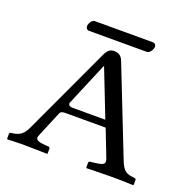

<svg xmlns="http://www.w3.org/2000/svg" viewBox="-105 -658 748 761"><g transform="rotate(20 269.0 -277.5)"><path d="M404 -513C417 -513 428 -531 428 -543C428 -549 424 -557 414 -557H169C158 -557 147 -540 147 -528C147 -521 151 -513 160 -513ZM161 -164C163 -171 170 -175 183 -175H354L399 -59C400 -55 401 -51 401 -48C401 -35 384 -32 361 -29L343 -27C339 -27 336 -24 336 -21V0L338 2C338 2 422 0 450 0C480 0 533 2 533 2L536 0V-21C536 -24 535 -26 528 -27C495 -30 482 -36 466 -76L320 -447C313 -464 301 -472 280 -472C271 -472 257 -467 247 -446L72 -70C55 -34 33 -30 8 -27C5 -27 2 -24 2 -21V0L4 2C4 2 49 0 69 0C88 0 171 2 171 2L173 0V-21C173 -24 170 -27 167 -27L154 -28C129 -30 113 -33 113 -46C113 -49 115 -54 117 -59ZM342 -204H206C186 -204 186 -213 186 -218L263 -401H265Z"/></g></svg>

Font: Linux Libertine O C
Style: Regular
Weight: 400
Designer: Philipp H. Poll
Foundry: Philipp H. Poll
Version: Version 4.0.3